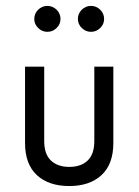

<svg xmlns="http://www.w3.org/2000/svg" viewBox="-20 -623 470 651"><path d="M96.2 -558.6Q96.2 -577.1 109.4 -590.1Q122.6 -603 140.6 -603Q158.7 -603 171.9 -590.1Q185.1 -577.1 185.1 -558.6Q185.1 -541 171.9 -528.1Q158.7 -515.1 140.6 -515.1Q122.6 -515.1 109.4 -528.1Q96.2 -541 96.2 -558.6ZM244.1 -558.6Q244.1 -577.1 257.3 -590.1Q270.5 -603 288.6 -603Q306.6 -603 319.8 -590.1Q333 -577.1 333 -558.6Q333 -541 319.8 -528.1Q306.6 -515.1 288.6 -515.1Q270.5 -515.1 257.3 -528.1Q244.1 -541 244.1 -558.6ZM214.8 7.8Q145 7.8 105 -29.3Q64.9 -66.4 64.9 -138.2V-397H129.9V-145Q129.9 -100.1 152.8 -78.6Q175.8 -57.1 214.8 -57.1Q254.4 -57.1 277.1 -78.6Q299.8 -100.1 299.8 -145V-397H364.3V-138.2Q364.3 -66.4 324.2 -29.3Q284.2 7.8 214.8 7.8Z"/></svg>

Font: Now
Style: Regular
Weight: 400
Designer: Alfredo Marco Pradil
Foundry: Alfredo Marco Pradil
Version: Version 1.200;hotconv 1.0.109;makeotfexe 2.5.65596